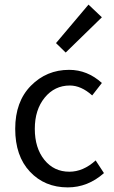

<svg xmlns="http://www.w3.org/2000/svg" viewBox="-20 -801 496 833"><path d="M274 12Q174 12 110 -56Q46 -124 46 -242Q46 -360 114 -429Q182 -498 280 -498Q359 -498 422 -441L380 -387Q332 -430 283 -430Q217 -430 174 -377.5Q131 -325 131 -242Q131 -159 172.5 -107.5Q214 -56 281 -56Q341 -56 395 -105L431 -50Q361 12 274 12ZM265 -573 223 -614 364 -781 422 -726Z"/></svg>

Font: Toshiba Sans
Style: Regular
Weight: 400
Designer: Paul D. Hunt
Foundry: Toshiba Corporation
Version: Version 2.020;PS 2.0;hotconv 1.0.86;makeotf.lib2.5.63406